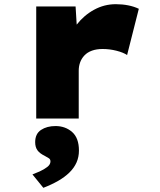

<svg xmlns="http://www.w3.org/2000/svg" viewBox="-20 -566 763 917"><path d="M153 0V-535H341L353 -340L295 -347Q311 -403 346 -448Q381 -493 429.5 -519.5Q478 -546 533 -546Q564 -546 592 -540.5Q620 -535 643 -524L587 -303Q570 -315 537 -323.5Q504 -332 470 -332Q441 -332 419 -324Q397 -316 383 -301Q369 -286 362.5 -267.5Q356 -249 356 -229V0ZM187 331 135 267Q149 262 169 253Q189 244 205 232Q221 220 221 205Q221 195 213.5 190Q206 185 193 178Q170 167 159 152Q148 137 148 113Q148 73 176 54.5Q204 36 245 36Q292 36 324.5 64.5Q357 93 357 153Q357 184 345.5 210Q334 236 311.5 258Q289 280 257.5 298Q226 316 187 331Z"/></svg>

Font: Lexend Mega Black
Style: Regular
Weight: 900
Version: Version 1.007